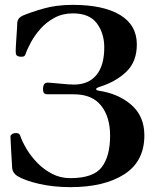

<svg xmlns="http://www.w3.org/2000/svg" viewBox="-20 -758 667 790"><path d="M270 12Q200 12 141 -1.5Q82 -15 51 -34Q43 -39 37 -47.5Q31 -56 30 -68Q30 -75 28.5 -94Q27 -113 26 -135.5Q25 -158 24 -175.5Q23 -193 23 -196Q23 -201 28 -205Q33 -209 39 -210Q59 -213 63 -200Q72 -174 90 -144Q108 -114 134.5 -87Q161 -60 195 -42.5Q229 -25 269 -25Q364 -25 398.5 -70Q433 -115 433 -200Q433 -277 396 -323.5Q359 -370 284 -370H174Q167 -370 162 -374Q157 -378 157 -394Q157 -403 161 -410.5Q165 -418 177 -418Q179 -418 193 -417Q207 -416 225.5 -414Q244 -412 260.5 -411Q277 -410 284 -410Q344 -410 376.5 -449Q409 -488 409 -563Q409 -621 378.5 -662Q348 -703 280 -703Q238 -703 204.5 -685Q171 -667 147 -640Q123 -613 107.5 -584.5Q92 -556 85 -535Q82 -526 74 -525Q66 -524 61 -525Q45 -527 45 -540Q44 -545 45.5 -572Q47 -599 49 -626Q50 -639 50.5 -649.5Q51 -660 51 -666Q53 -677 58.5 -683Q64 -689 72 -693Q104 -707 158 -722.5Q212 -738 279 -738Q405 -738 474 -696.5Q543 -655 543 -575Q543 -504 499.5 -462.5Q456 -421 388 -400Q376 -396 375.5 -391.5Q375 -387 385 -385Q467 -373 520.5 -326.5Q574 -280 574 -201Q574 -94 491.5 -41Q409 12 270 12Z"/></svg>

Font: Zen Antique Soft
Style: Regular
Weight: 400
Designer: Yoshimichi Ohira
Foundry: Positype
Version: Version 1.001